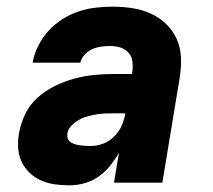

<svg xmlns="http://www.w3.org/2000/svg" viewBox="-20 -548 640 576"><path d="M189 8Q166 8 144.5 5Q123 2 103.5 -6.5Q84 -15 69 -29.5Q54 -44 45 -62.5Q36 -81 34.5 -103Q33 -125 37 -148Q42 -177 55.5 -205.5Q69 -234 92.5 -255Q116 -276 144.5 -290Q173 -304 202.5 -312Q232 -320 261.5 -323Q291 -326 320 -326H376L377 -333Q379 -349 377 -364.5Q375 -380 364.5 -391Q354 -402 339.5 -406Q325 -410 309 -410Q296 -410 282.5 -408Q269 -406 256.5 -400.5Q244 -395 234 -384Q224 -373 221 -360H78Q82 -385 94.5 -410Q107 -435 125 -455Q143 -475 166.5 -490Q190 -505 215.5 -513.5Q241 -522 267 -525Q293 -528 318 -528Q348 -528 377.5 -523.5Q407 -519 433 -507Q459 -495 479 -475.5Q499 -456 510.5 -430Q522 -404 523 -374Q524 -344 519 -314L467 0H322L337 -90Q326 -70 310.5 -51Q295 -32 276 -18.5Q257 -5 234 1.5Q211 8 189 8ZM252 -110Q271 -110 289.5 -117Q308 -124 322.5 -138.5Q337 -153 345 -171Q353 -189 356 -208H320Q307 -208 294 -207.5Q281 -207 267.5 -204.5Q254 -202 241 -198.5Q228 -195 216 -188Q204 -181 194 -170.5Q184 -160 182 -147Q181 -139 183.5 -132Q186 -125 192.5 -121Q199 -117 206 -115Q213 -113 221 -112Q229 -111 236.5 -110.5Q244 -110 252 -110Z"/></svg>

Font: Iosevka Heavy Extended Oblique
Style: Regular
Weight: 900
Width: 7
Italic angle: -9°
Monospace: yes
Designer: Belleve Invis
Foundry: Belleve Invis
Version: Version 32.5.0; ttfautohint (v1.8.4)